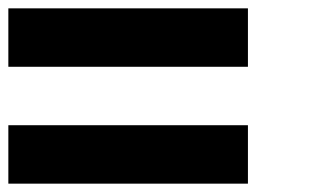

<svg xmlns="http://www.w3.org/2000/svg" viewBox="-20 -580 740 460"><path d="M0 -560V-420H574V-560ZM0 -140V-280H574V-140Z"/></svg>

Font: Generic Techno
Style: Regular
Weight: 400
Designer: NC Empire
Foundry: NC Empire
Version: Version 1.000;hotconv 1.0.109;makeotfexe 2.5.65596